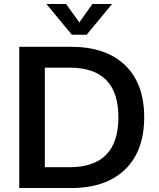

<svg xmlns="http://www.w3.org/2000/svg" viewBox="-20 -948 802 968"><path d="M77 -712H339Q514 -712 611 -619Q707 -526 707 -357Q707 -187 611 -94Q514 0 339 0H77ZM331 -105Q577 -105 577 -357Q577 -607 331 -607H206V-105ZM446 -928H545L417 -773H342L214 -928H313L380 -835Z"/></svg>

Font: PRinguin Sans
Style: Bold
Weight: 700
Designer: Vernon Adams
Foundry: Vernon Adams
Version: ""